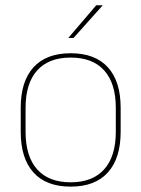

<svg xmlns="http://www.w3.org/2000/svg" viewBox="-20 -700 539 732"><path d="M249.5 11.5Q156 11.5 107.5 -42.5Q59 -96.5 59 -197.5V-289Q59 -390 107.8 -443.5Q156.5 -497 249.5 -497Q342.5 -497 391.2 -443.5Q440 -390 440 -289V-197.5Q440 -96.5 391.2 -42.5Q342.5 11.5 249.5 11.5ZM249.5 -5Q333 -5 377.2 -54.5Q421.5 -104 421.5 -197.5V-289Q421.5 -382 377.5 -431.2Q333.5 -480.5 249.5 -480.5Q165.5 -480.5 121.5 -431.2Q77.5 -382 77.5 -289V-197.5Q77.5 -104 121.5 -54.5Q165.5 -5 249.5 -5ZM347 -680H371V-679L260.5 -555.5H241V-556Z"/></svg>

Font: Anek Latin Thin
Style: Regular
Weight: 250
Designer: Yesha Goshar
Foundry: Ek Type
Version: Version 1.003